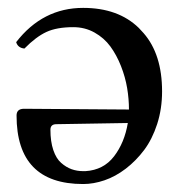

<svg xmlns="http://www.w3.org/2000/svg" viewBox="-20 -459 487 487"><path d="M304.2 -147 123 -144Q107.9 -144 107.9 -129.9Q107.9 -100.1 115.2 -78.4Q122.6 -56.6 135.3 -45.7Q147.9 -34.7 161.6 -29.8Q175.3 -24.9 190.9 -24.9H196.8Q242.7 -27.8 269.3 -62.5Q295.9 -97.2 304.2 -147ZM42 -335.9Q25.4 -337.4 21 -352.1Q88.4 -439 190.9 -439Q279.8 -439 332 -388.2Q334 -386.2 338.1 -381.6Q342.3 -377 344.2 -375Q391.1 -321.3 391.1 -227.1Q391.1 -183.1 378.7 -144.5Q366.2 -106 345.7 -78.6Q325.2 -51.3 299.1 -31.2Q272.9 -11.2 245.1 -1.7Q217.3 7.8 190.9 7.8Q22 7.8 22 -166Q22 -183.1 41 -183.1L307.1 -181.2Q307.1 -208 302.5 -235.6Q297.9 -263.2 286.9 -291.3Q275.9 -319.3 260 -341.1Q244.1 -362.8 219.7 -376.5Q195.3 -390.1 166 -390.1Q124 -390.1 97.7 -377.9Q71.3 -365.7 42 -335.9Z"/></svg>

Font: Common Serif
Style: Regular
Weight: 400
Designer: Philipp H. Poll, Khaled Hosny
Foundry: Stefan Peev, Context Ltd.
Version: Version 1.026